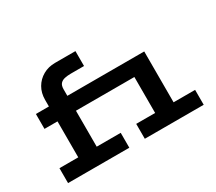

<svg xmlns="http://www.w3.org/2000/svg" viewBox="-143 -1108 1585 1406"><g transform="rotate(-30 650.0 -405.0)"><path d="M484 -430V-556H818V-430ZM885 0V-556H1041V0ZM725 0V-126H1223V0ZM775 -430V-556H963V-430ZM235 0V-611Q235 -670 261 -714.5Q287 -759 332 -784.5Q377 -810 433 -810H606V-684H495Q467 -684 443 -679Q419 -674 405 -658.5Q391 -643 391 -611V0ZM125 -430V-556H526V-430ZM76 0V-126H594V0Z"/></g></svg>

Font: Azeret Mono
Style: Bold
Weight: 700
Designer: Martin Vácha
Foundry: Displaay
Version: Version 1.002